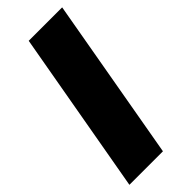

<svg xmlns="http://www.w3.org/2000/svg" viewBox="-232 -712 749 749"><g transform="rotate(-45 142.0 -337.5)"><path d="M-10.5 0 109 -675H293.5L174.5 0Z"/></g></svg>

Font: Anybody ExtraBold
Style: Italic
Weight: 800
Italic angle: -10°
Designer: Tyler Finck
Foundry: Etcetera Type Company
Version: Version 1.010; ttfautohint (v1.8.3) -l 8 -r 50 -G 200 -x 14 